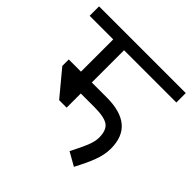

<svg xmlns="http://www.w3.org/2000/svg" viewBox="-186 -707 863 863"><g transform="rotate(45 245.5 -275.0)"><path d="M188.8 -305H248.8H283.8Q371.2 -305 415.6 -268.1Q460 -231.2 460 -155Q460 -116.2 443.8 -73.8Q427.5 -31.2 400 20L336.2 -16.2Q361.2 -63.8 374.4 -96.2Q387.5 -128.8 387.5 -152.5Q387.5 -200 363.1 -217.5Q338.8 -235 275 -235H188.8V-145H141.2L42.5 -263.8V-305H120V-510H-30V-570H521.2V-510H188.8Z"/></g></svg>

Font: Cambay
Style: Regular
Weight: 400
Designer: Pooja Saxena
Foundry: Pooja Saxena
Version: Version 1.181;PS 001.181;hotconv 1.0.70;makeotf.lib2.5.58329